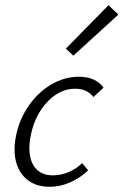

<svg xmlns="http://www.w3.org/2000/svg" viewBox="-20 -713 475 738"><path d="M233 -526 397 -693 435 -657 262 -499ZM269 -372Q210 -372 162.5 -322Q115 -272 99 -196Q93 -168 93 -143Q93 -94 116.5 -66.5Q140 -39 183 -39Q214 -39 243.5 -51.5Q273 -64 296 -86L319 -58Q288 -29 249.5 -12Q211 5 171 5Q108 5 72 -34Q36 -73 36 -139Q36 -165 42 -193Q55 -256 91 -307.5Q127 -359 177.5 -388.5Q228 -418 283 -418Q348 -418 378 -376L339 -340Q315 -372 269 -372Z"/></svg>

Font: Ysabeau Infant Semilight
Style: Italic
Weight: 300
Italic angle: -12°
Designer: Christian Thalmann (Catharsis Fonts)
Version: Version 0.003